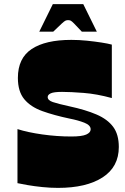

<svg xmlns="http://www.w3.org/2000/svg" viewBox="-20 -904 606 934"><path d="M65 -13V-276Q115 -260 186 -250Q257 -240 327 -240Q378 -240 399.5 -249.5Q421 -259 421 -275Q421 -295 390.5 -307Q360 -319 319 -327Q243 -343 186 -363.5Q129 -384 98 -421.5Q67 -459 67 -525Q67 -621 134 -665.5Q201 -710 327 -710Q365 -710 403.5 -706Q442 -702 474 -697Q506 -692 524 -687V-427Q451 -447 387 -452Q323 -457 282 -457Q242 -457 227 -450Q212 -443 212 -432Q212 -416 237 -407.5Q262 -399 317 -387Q396 -370 449.5 -347Q503 -324 530.5 -287Q558 -250 558 -189Q558 -92 479 -41Q400 10 262 10Q225 10 186 6Q147 2 115 -3.5Q83 -9 65 -13ZM171 -750 237 -884H385L451 -750H378Q352 -778 340.5 -789.5Q329 -801 324 -803.5Q319 -806 311 -806Q304 -806 298.5 -803.5Q293 -801 280.5 -789.5Q268 -778 239 -750Z"/></svg>

Font: Ojuju ExtraBold
Style: Regular
Weight: 800
Designer: Chisaokwu Joboson, Mirko Velimirovic
Foundry: Udi Foundry
Version: Version 1.000